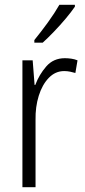

<svg xmlns="http://www.w3.org/2000/svg" viewBox="-20 -785 356 805"><path d="M252 -541Q265 -541 279 -539Q293 -537 305 -532L296 -479Q286 -482 274 -484.5Q262 -487 249 -487Q212 -487 184.5 -458.5Q157 -430 142.5 -383.5Q128 -337 129 -282V0H74V-532H117L125 -429H128Q144 -472 174 -506.5Q204 -541 252 -541ZM294 -757Q279 -735 255.5 -707Q232 -679 206 -652Q180 -625 159 -606H124V-617Q154 -654 181.5 -692Q209 -730 229 -765H294Z"/></svg>

Font: Noto Sans Gujarati UI Condensed Light
Style: Regular
Weight: 300
Width: 3
Designer: Jelle Bosma - Monotype Design Team, Universal Thirst
Foundry: Monotype Imaging Inc.
Version: Version 2.106; ttfautohint (v1.8.4.7-5d5b)